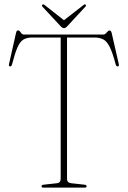

<svg xmlns="http://www.w3.org/2000/svg" viewBox="-20 -858 584 878"><path d="M90 -700H452.5Q460.5 -700 467.8 -709.2Q475 -718.5 481.5 -718.5Q487.5 -718.5 490.5 -708L523 -566Q525.5 -555 519 -554.5Q512 -553 509 -563.5Q495 -616.5 482 -642.8Q469 -669 452.5 -677.8Q436 -686.5 411.5 -686.5H286.5V-40.5Q286.5 -21.5 307 -20L366 -13.5Q376 -12.5 376 -6.5Q376 0 367.5 0H178.5Q170 0 170 -6.5Q170 -12.5 180 -13.5L239 -20Q257.5 -21 257.5 -40.5V-686.5H128.5Q103.5 -686.5 87.8 -677.5Q72 -668.5 60.2 -642Q48.5 -615.5 35 -563.5Q32 -553 25.5 -554.5Q18.5 -555 21.5 -566L53.5 -708.5Q56 -719 62.5 -719Q69 -719 74.8 -709.5Q80.5 -700 90 -700ZM289.5 -740Q279.5 -729 273 -729Q265.5 -729 255.5 -740L174.5 -827Q169 -833 174.5 -837Q178 -840 186 -833.5L272.5 -765.5L360 -833.5Q367.5 -840 371 -837Q376 -833 370 -827Z"/></svg>

Font: Fraunces 144pt S050 Thin
Style: Regular
Weight: 100
Version: Version 1.000; ttfautohint (v1.8.3)